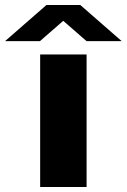

<svg xmlns="http://www.w3.org/2000/svg" viewBox="-95 -745 505 765"><path d="M-75 -581 90 -725H225L390 -581H250L157 -662L64 -581ZM65 0V-528H250V0Z"/></svg>

Font: Archivo Expanded ExtraBold
Style: Regular
Weight: 800
Width: 7
Designer: Hector Gatti
Foundry: Omnibus-Type
Version: Version 2.001; ttfautohint (v1.8.3)